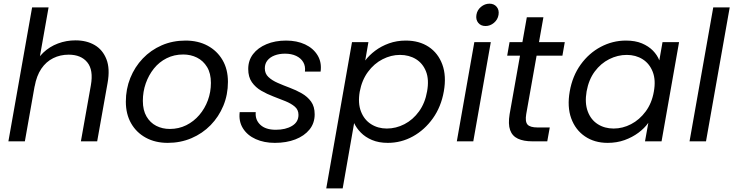

<svg xmlns="http://www.w3.org/2000/svg" viewBox="-20 -781 4052 1061"><path d="M26.4 0 157.4 -740H248.4L117.4 0ZM427 0 482.2 -310.2Q496.9 -394 462.5 -436.4Q428.1 -478.9 359.5 -478.9Q312.8 -478.9 273.8 -459.5Q234.8 -440.2 208.3 -401.2Q181.9 -362.2 171.4 -302.9L165.6 -409.5Q183.9 -456.6 219 -490Q254.1 -523.4 300.3 -540.7Q346.5 -558 397.2 -558Q458.5 -558 503.1 -532Q547.7 -506 568.2 -453.6Q588.7 -401.3 574.5 -322.6L517 0Z M906.9 8.5Q838.2 8.5 785.9 -20Q733.6 -48.5 704.5 -99.6Q675.4 -150.6 675.4 -219.1Q675.4 -288.8 700 -350Q724.6 -411.1 769 -457.7Q813.4 -504.3 873.7 -530.6Q933.9 -556.8 1005.2 -556.8Q1075 -556.8 1127.5 -528.4Q1180 -500 1209.8 -449Q1239.6 -398 1239.6 -328.5Q1239.6 -258 1214.3 -196.8Q1189 -135.7 1143.9 -89.5Q1098.7 -43.2 1038.1 -17.4Q977.4 8.5 906.9 8.5ZM918.2 -68.4Q967.6 -68.4 1009.2 -89Q1050.7 -109.6 1081.4 -145.5Q1112.1 -181.5 1128.8 -227Q1145.5 -272.5 1145.5 -322.9Q1145.5 -375.8 1124.3 -410.6Q1103.1 -445.5 1068.5 -462.7Q1033.8 -479.9 992.4 -479.9Q942.2 -479.9 901 -459.2Q859.7 -438.5 830.6 -402.3Q801.6 -366.1 785.5 -320.3Q769.4 -274.5 769.4 -223.4Q769.4 -172 789.6 -137.4Q809.8 -102.9 843.4 -85.6Q877.1 -68.4 918.2 -68.4Z M1498.7 8.5Q1439.4 8.5 1393.3 -12.2Q1347.2 -32.8 1322.8 -71.4Q1298.4 -109.9 1304.5 -161.4H1393.2Q1389.2 -119.3 1418.4 -91.6Q1447.6 -63.9 1504.2 -63.9Q1558.5 -63.9 1593.9 -85.3Q1629.4 -106.6 1629.4 -146.3Q1629.4 -174.5 1609.1 -191.7Q1588.9 -208.9 1557.4 -221.8Q1525.9 -234.6 1490.5 -248Q1455.2 -261.4 1423.7 -279.7Q1392.2 -297.9 1371.9 -326.7Q1351.7 -355.5 1351.7 -399.7Q1351.7 -447.2 1378.5 -482.1Q1405.2 -517 1452.8 -536.9Q1500.3 -556.8 1560.9 -556.8Q1620.7 -556.8 1666 -535.6Q1711.3 -514.3 1734.9 -475.5Q1758.6 -436.7 1751.6 -385.2H1665.1Q1668.8 -415.4 1655.7 -437.6Q1642.7 -459.7 1616.6 -472.1Q1590.6 -484.4 1554.9 -484.4Q1522.9 -484.4 1497.5 -474.7Q1472.1 -465 1457.8 -447Q1443.4 -428.9 1443.4 -403.5Q1443.4 -374.1 1463.3 -355.4Q1483.2 -336.6 1514.7 -322.9Q1546.2 -309.1 1581.1 -296.1Q1616.1 -283.1 1647.6 -265.1Q1679.1 -247.1 1699 -219.7Q1718.9 -192.3 1718.9 -149.3Q1718.9 -100.3 1690.2 -65Q1661.5 -29.8 1612 -10.6Q1562.5 8.5 1498.7 8.5Z M1998.3 -446.8Q2020.3 -475.9 2053.5 -500.9Q2086.7 -525.9 2129.7 -541.4Q2172.8 -556.8 2222.4 -556.8Q2296.6 -556.8 2348.9 -522.2Q2401.1 -487.6 2424.4 -424.4Q2447.6 -361.3 2432.6 -276Q2417.6 -190.8 2372 -126.9Q2326.4 -63 2261.8 -27.3Q2197.1 8.5 2122.9 8.5Q2073.3 8.5 2035.9 -7.3Q1998.6 -23.1 1974.1 -48.2Q1949.6 -73.2 1936.9 -100.8L1873.7 260H1782.9L1925.2 -548.3H2015.9ZM2340.1 -276Q2351.9 -341.2 2334.2 -386Q2316.6 -430.7 2278.6 -454.2Q2240.5 -477.6 2190 -477.6Q2141.1 -477.6 2094.1 -453.6Q2047.1 -429.5 2013.4 -383.8Q1979.7 -338.2 1967.9 -274.5Q1957 -210.9 1974.7 -165Q1992.4 -119.1 2030.6 -94.9Q2068.7 -70.7 2117.6 -70.7Q2168.2 -70.7 2215.1 -94.9Q2262 -119.1 2295.6 -165.5Q2329.1 -211.9 2340.1 -276Z M2504.4 0 2601.2 -548.3H2692.2L2595.4 0ZM2663.1 -637.2Q2637.3 -637.2 2622.8 -654.8Q2608.4 -672.4 2612.7 -699Q2616.9 -725.6 2638 -743.1Q2659.1 -760.7 2685 -760.7Q2710.3 -760.7 2724.8 -743.1Q2739.2 -725.6 2734.9 -699Q2730.6 -672.4 2709.6 -654.8Q2688.5 -637.2 2663.1 -637.2Z M2796.2 -150.3 2891.2 -685.6H2982.9L2887.9 -150.3Q2881 -109 2895 -92.8Q2909.1 -76.6 2951.2 -76.6H3018L3004.2 0H2921.8Q2873.5 0 2842.1 -14.6Q2810.7 -29.3 2798.9 -62.3Q2787.2 -95.3 2796.2 -150.3ZM3087.9 -473.2H2782.7L2795.8 -548.3H3101Z M3128.4 -276Q3143.4 -361.3 3189 -424.4Q3234.6 -487.6 3300.1 -522.2Q3365.6 -556.8 3438.9 -556.8Q3490.3 -556.8 3527.1 -541.4Q3563.9 -525.9 3588 -501.3Q3612.1 -476.6 3623.4 -447.5L3641.1 -548.3H3732.6L3635.8 0H3544.3L3562.7 -102.3Q3541.5 -72.4 3507.9 -47.4Q3474.3 -22.4 3431.4 -6.9Q3388.5 8.5 3337.8 8.5Q3265.4 8.5 3212.6 -27.3Q3159.9 -63 3136.6 -126.9Q3113.4 -190.8 3128.4 -276ZM3593.1 -274.5Q3604.8 -338.2 3587.1 -383.8Q3569.4 -429.5 3531.3 -453.6Q3493.3 -477.6 3443.4 -477.6Q3393.6 -477.6 3346.8 -454.2Q3300 -430.7 3266.7 -386Q3233.4 -341.2 3221.6 -276Q3210.6 -211.9 3227.9 -165.5Q3245.1 -119.1 3283.2 -94.9Q3321.2 -70.7 3371 -70.7Q3420.9 -70.7 3467.4 -94.9Q3513.9 -119.1 3548 -165Q3582.1 -210.9 3593.1 -274.5Z M3790.4 0 3921.4 -740H4012.4L3881.4 0Z"/></svg>

Font: Poppins Variable
Style: Italic
Weight: 100
Italic angle: -10°
Designer: Jonny Pinhorn
Foundry: Indian Type Foundry
Version: Version 6.000